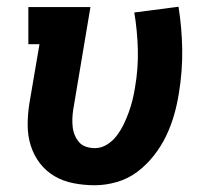

<svg xmlns="http://www.w3.org/2000/svg" viewBox="-20 -541 640 569"><path d="M261 8Q229 8 198 2Q167 -4 141.5 -19Q116 -34 98 -57.5Q80 -81 71 -110Q62 -139 62 -170.5Q62 -202 67 -234L97 -410H64V-520H248L197 -216Q195 -203 194.5 -190Q194 -177 195.5 -164Q197 -151 202 -139.5Q207 -128 215 -119Q223 -110 235.5 -106Q248 -102 261 -102Q280 -102 297 -112.5Q314 -123 326 -139Q338 -155 346.5 -172.5Q355 -190 361.5 -208Q368 -226 372.5 -244Q377 -262 380 -281Q390 -338 388.5 -394Q387 -450 378 -504L509 -521Q519 -459 520 -394.5Q521 -330 510 -264Q505 -232 496 -200.5Q487 -169 472.5 -138.5Q458 -108 436 -80Q414 -52 386.5 -31.5Q359 -11 326 -1.5Q293 8 261 8Z"/></svg>

Font: Iosevka HT Extrabold Extended
Style: Italic
Weight: 800
Width: 7
Italic angle: -9°
Monospace: yes
Designer: Belleve Invis
Foundry: Belleve Invis
Version: Version 32.3.0; ttfautohint (v1.8.4)